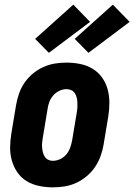

<svg xmlns="http://www.w3.org/2000/svg" viewBox="-20 -797 577 825"><path d="M207 8Q177 8 148 2Q119 -4 95 -18.5Q71 -33 55 -56Q39 -79 31 -107Q23 -135 23.5 -164.5Q24 -194 29 -225L49 -345Q53 -369 61.5 -394Q70 -419 85 -441Q100 -463 121 -480.5Q142 -498 166.5 -509Q191 -520 216 -524Q241 -528 266 -528Q296 -528 325 -522Q354 -516 378 -501.5Q402 -487 418.5 -464Q435 -441 442.5 -413Q450 -385 450 -355.5Q450 -326 445 -295L425 -175Q421 -151 412 -126Q403 -101 388 -79Q373 -57 352 -39.5Q331 -22 307 -11Q283 0 257.5 4Q232 8 207 8ZM207 -106Q223 -106 239 -113.5Q255 -121 265.5 -134Q276 -147 281.5 -162.5Q287 -178 290 -194L310 -314Q312 -325 312.5 -336Q313 -347 312.5 -357.5Q312 -368 309.5 -378Q307 -388 301.5 -396.5Q296 -405 286.5 -409.5Q277 -414 266 -414Q250 -414 234.5 -406.5Q219 -399 208 -386Q197 -373 191.5 -357.5Q186 -342 184 -326L164 -206Q162 -195 161 -184Q160 -173 161 -162.5Q162 -152 164.5 -142Q167 -132 172.5 -123.5Q178 -115 187 -110.5Q196 -106 207 -106ZM360 -570 301 -630 465 -777 537 -703ZM190 -570 131 -630 295 -777 367 -703Z"/></svg>

Font: Iosevka Heavy
Style: Italic
Weight: 900
Italic angle: -9°
Monospace: yes
Designer: Belleve Invis
Foundry: Belleve Invis
Version: Version 32.5.0; ttfautohint (v1.8.4)